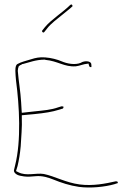

<svg xmlns="http://www.w3.org/2000/svg" viewBox="-20 -848 593 863"><path d="M43 -84C40 -73 54 -61 71 -58L88 -55C102 -53 123 -54 140 -56C170 -59 197 -50 220 -41C254 -27 293 -14 335 -8C388 -1 452 -8 494 -20L506 -24H507C508 -24 509 -25 509 -25C511 -31 508 -33 500 -33C456 -23 397 -11 338 -19C276 -27 226 -56 177 -66C142 -72 98 -55 62 -74L52 -79L59 -102C65 -127 70 -157 73 -190C75 -230 80 -277 78 -319V-330L133 -335C183 -340 214 -345 246 -355L262 -360H263C263 -360 264 -361 264 -362C267 -368 265 -369 264 -369C262 -370 260 -370 256 -370L243 -366C209 -354 179 -352 132 -347L78 -341L77 -354C76 -366 76 -376 75 -388C72 -439 64 -480 60 -529V-530C60 -537 62 -544 64 -549V-550C68 -554 72 -556 78 -558V-560H82C110 -567 141 -580 182 -580H183V-579C240 -574 269 -546 321 -550C339 -552 353 -560 376 -562L378 -563V-561C380 -553 382 -548 384 -547C390 -545 390 -546 391 -548C391 -551 391 -558 390 -562C386 -574 362 -576 345 -567V-566H344C316 -554 279 -563 258 -572C237 -581 210 -588 183 -590C158 -592 140 -588 121 -582C95 -574 76 -570 58 -560C53 -557 49 -550 49 -530C50 -516 50 -500 52 -486C67 -372 76 -217 48 -105ZM48 -530H49ZM170 -711C166 -706 175 -698 179 -704L191 -719C209 -743 239 -764 263 -784C278 -796 287 -804 295 -810L305 -819C305 -819 306 -819 306 -820C306 -825 303 -827 302 -828C300 -828 298 -827 296 -826C263 -793 210 -760 182 -726ZM243 -366ZM295 -810H296ZM390 -562ZM494 -20Z"/></svg>

Font: Stray Cat
Style: Hl
Weight: 100
Version: Version 1.0